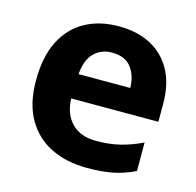

<svg xmlns="http://www.w3.org/2000/svg" viewBox="-88 -647 766 749"><g transform="rotate(15 295.5 -273.0)"><path d="M303 -556Q379 -556 433.5 -527Q488 -498 518 -443Q548 -388 548 -308V-236H196Q198 -173 233.5 -137Q269 -101 332 -101Q385 -101 428 -111.5Q471 -122 517 -144V-29Q477 -9 432.5 0.5Q388 10 325 10Q243 10 180 -20.5Q117 -51 81 -113Q45 -175 45 -269Q45 -365 77.5 -428.5Q110 -492 168 -524Q226 -556 303 -556ZM304 -450Q261 -450 232.5 -422Q204 -394 199 -335H408Q407 -385 382 -417.5Q357 -450 304 -450Z"/></g></svg>

Font: Noto Sans Thaana
Style: Regular
Weight: 400
Designer: Monotype Design Team
Foundry: Monotype Imaging Inc.
Version: Version 2.001